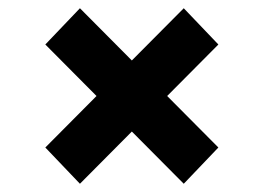

<svg xmlns="http://www.w3.org/2000/svg" viewBox="-20 -583 639 466"><path d="M426 -137 510 -225 174 -563 90 -475ZM174 -137 510 -475 426 -563 90 -225Z"/></svg>

Font: Montserrat Thin
Style: Bold
Weight: 700
Version: Version 9.000